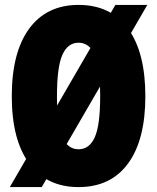

<svg xmlns="http://www.w3.org/2000/svg" viewBox="-20 -746 640 782"><path d="M300 16Q170 16 99 -80Q28 -176 28 -354Q28 -533 99 -629.5Q170 -726 300 -726Q431 -726 501.5 -629.5Q572 -533 572 -354Q572 -176 501.5 -80Q431 16 300 16ZM300 -138Q344 -138 366 -187Q388 -236 388 -354Q388 -473 366 -522.5Q344 -572 300 -572Q256 -572 234 -522.5Q212 -473 212 -354Q212 -236 234 -187Q256 -138 300 -138ZM20 16 450 -726H580L150 16Z"/></svg>

Font: Geist Mono UltraBlack
Style: Regular
Weight: 900
Monospace: yes
Designer: Basement.studio, Andrés Briganti, Mateo Zaragoza
Foundry: Basement.studio, Vercel, Andrés Briganti, Guido Ferreyra, Mateo Zaragoza
Version: Version 1.400; ttfautohint (v1.8.4.7-5d5b)